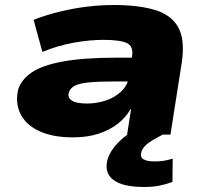

<svg xmlns="http://www.w3.org/2000/svg" viewBox="-20 -537 824 766"><path d="M271 11Q189 11 135.5 -14.5Q82 -40 61 -84Q40 -128 53 -182Q66 -220 106.5 -248Q147 -276 230 -291.5Q313 -307 452 -307H537L523 -212H438Q376 -212 337.5 -208.5Q299 -205 279.5 -195.5Q260 -186 255 -168Q248 -150 265 -137Q282 -124 328 -124Q366 -124 402 -136Q438 -148 463.5 -172Q489 -196 494 -229L507 -313Q513 -353 485.5 -365.5Q458 -378 393 -378Q339 -378 276 -367Q213 -356 149 -330L114 -458Q166 -478 220 -491Q274 -504 328 -510.5Q382 -517 433 -517Q530 -517 596 -498Q662 -479 690.5 -429Q719 -379 705 -286L660 0H487L503 -102H501Q482 -68 449.5 -43Q417 -18 373 -3.5Q329 11 271 11ZM555 209Q469 209 432 180.5Q395 152 409 99Q422 58 462.5 21Q503 -16 580 -48L629 0Q608 11 590 21.5Q572 32 560 44Q548 56 544 69Q538 90 552.5 98.5Q567 107 597 107Q616 107 632.5 104.5Q649 102 669 96L668 189Q640 199 614 204Q588 209 555 209Z"/></svg>

Font: Nunito Sans 7pt Expanded Black
Style: Italic
Weight: 900
Width: 7
Italic angle: -9°
Designer: Vernon Adams
Foundry: Vernon Adams
Version: Version 3.101;gftools[0.9.27]